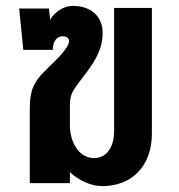

<svg xmlns="http://www.w3.org/2000/svg" viewBox="-20 -621 606 651"><path d="M327 10C428 10 495 -59 495 -168V-594H367V-178C367 -121 341 -85 299 -85C255 -85 222 -125 217 -187V-265C217 -300 226 -313 254 -350C292 -399 328 -445 328 -510C328 -565 289 -601 227 -601C197 -601 166 -582 150 -554L146 -592H45L59 -452H159C159 -481 173 -498 192 -498C211 -498 218 -488 212 -472C209 -463 202 -454 191 -440C177 -423 159 -408 125 -373C83 -329 81 -295 81 -240V0H217V-37C249 -8 289 10 327 10Z"/></svg>

Font: Vanilla Cream ExtraBold
Style: Regular
Weight: 800
Designer: Jeremy Tribby, Jinavaṁso
Foundry: Tribby Type
Version: Version 1.422;Glyphs 3.1.2 (3151)